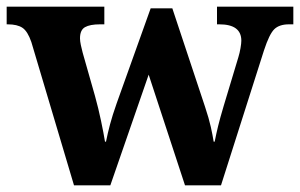

<svg xmlns="http://www.w3.org/2000/svg" viewBox="-23 -556 900 576"><path d="M71 -430Q60 -462 44.5 -472.5Q29 -483 0 -483H-3V-536H290V-483H277Q247 -483 232 -474.5Q217 -466 217 -441Q217 -433 219.5 -421Q222 -409 225 -398L262 -268Q272 -232 280 -194Q288 -156 292 -131H295Q300 -156 307 -182.5Q314 -209 327 -246L429 -531H494L592 -236Q604 -200 609.5 -175Q615 -150 618 -131H621Q626 -156 631.5 -178.5Q637 -201 648 -238L692 -384Q696 -397 698.5 -411.5Q701 -426 701 -434Q701 -483 635 -483H628V-536H857V-483H844Q815 -483 800 -468.5Q785 -454 769 -405L640 0H532L423 -332L308 0H199Z"/></svg>

Font: Noto Serif Toto
Style: Bold
Weight: 700
Designer: Monotype Design Team
Foundry: Monotype Imaging Inc.
Version: Version 2.001; ttfautohint (v1.8.4.7-5d5b)